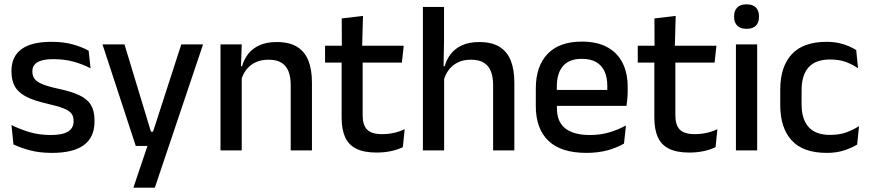

<svg xmlns="http://www.w3.org/2000/svg" viewBox="-20 -694 4014 886"><path d="M220 11.5Q161 11.5 116.5 -0.8Q72 -13 42 -27.5L33 -117Q70 -98.5 114.5 -84.8Q159 -71 214.5 -71Q268 -71 293.8 -86.8Q319.5 -102.5 319.5 -133.5V-137.5Q319.5 -157.5 309 -170.8Q298.5 -184 271.8 -194.5Q245 -205 196 -216Q134.5 -230 99 -249Q63.5 -268 48.2 -295.8Q33 -323.5 33 -362.5V-367Q33 -433 79 -467Q125 -501 217 -501Q275 -501 318 -488.5Q361 -476 389 -460L398 -378.5Q364.5 -396.5 321.8 -408.8Q279 -421 227 -421Q191.5 -421 170 -414.2Q148.5 -407.5 139 -395.2Q129.5 -383 129.5 -366V-362.5Q129.5 -344 139.5 -330.2Q149.5 -316.5 175.2 -305.8Q201 -295 247 -285Q309 -272 346 -254.5Q383 -237 399.5 -209.8Q416 -182.5 416 -139.5V-132Q416 -60.5 367 -24.5Q318 11.5 220 11.5Z M676.5 -86.5H731L679 -64L816.5 -489H917L694.5 172H595.5L673 -57.5L717 -20.5H606.5L453 -489H554.5Z M1419.5 0H1321.5V-302Q1321.5 -337.5 1311.8 -363.5Q1302 -389.5 1279.8 -404Q1257.5 -418.5 1219 -418.5Q1183.5 -418.5 1157.5 -405.5Q1131.5 -392.5 1115.2 -370.5Q1099 -348.5 1092 -320.5L1076 -388.5H1097Q1105.5 -419.5 1125 -444.8Q1144.5 -470 1177 -485Q1209.5 -500 1257.5 -500Q1315 -500 1350.5 -478.2Q1386 -456.5 1402.8 -415Q1419.5 -373.5 1419.5 -313ZM1095.5 0H997.5V-489H1095.5L1091.5 -374.5L1095.5 -368.5Z M1718 10Q1659.5 10 1624 -7.8Q1588.5 -25.5 1572.5 -61.2Q1556.5 -97 1556.5 -150.5V-449.5H1653.5V-162Q1653.5 -117 1674 -96Q1694.5 -75 1743 -75Q1772 -75 1798.5 -81Q1825 -87 1847.5 -98L1839 -15Q1815 -3 1783.5 3.5Q1752 10 1718 10ZM1834.5 -405H1480V-483H1843ZM1651 -474.5H1557.5L1557 -609L1655 -620.5Z M2353.5 0H2255.5V-302Q2255.5 -337.5 2245.8 -363.5Q2236 -389.5 2213.8 -404Q2191.5 -418.5 2153 -418.5Q2117.5 -418.5 2091.8 -405.5Q2066 -392.5 2050 -370.5Q2034 -348.5 2027 -320.5L2007.5 -388.5H2032Q2040.5 -419.5 2060 -444.8Q2079.5 -470 2112 -485Q2144.5 -500 2191.5 -500Q2249 -500 2284.5 -478.2Q2320 -456.5 2336.8 -415Q2353.5 -373.5 2353.5 -313ZM2029.5 0H1931.5V-662H2029V-506L2026.5 -365L2029.5 -358Z M2686 11.5Q2569 11.5 2510.8 -44.2Q2452.5 -100 2452.5 -205V-285Q2452.5 -388.5 2506.8 -445.2Q2561 -502 2665 -502Q2735.5 -502 2782.5 -476.2Q2829.5 -450.5 2853 -403.5Q2876.5 -356.5 2876.5 -292V-273.5Q2876.5 -256.5 2875 -239Q2873.5 -221.5 2871 -205.5H2781Q2782 -231.5 2782.2 -254.5Q2782.5 -277.5 2782.5 -296.5Q2782.5 -337 2769.5 -365Q2756.5 -393 2730.5 -407.8Q2704.5 -422.5 2665 -422.5Q2606.5 -422.5 2578 -389.2Q2549.5 -356 2549.5 -294.5V-248.5L2550 -237V-193.5Q2550 -166 2558.2 -143.5Q2566.5 -121 2584.8 -104.8Q2603 -88.5 2632 -79.8Q2661 -71 2702.5 -71Q2749.5 -71 2790.8 -83Q2832 -95 2868.5 -115L2859.5 -31.5Q2826.5 -12 2782.8 -0.2Q2739 11.5 2686 11.5ZM2851 -205.5H2504.5V-279H2851Z M3161 10Q3102.5 10 3067 -7.8Q3031.5 -25.5 3015.5 -61.2Q2999.5 -97 2999.5 -150.5V-449.5H3096.5V-162Q3096.5 -117 3117 -96Q3137.5 -75 3186 -75Q3215 -75 3241.5 -81Q3268 -87 3290.5 -98L3282 -15Q3258 -3 3226.5 3.5Q3195 10 3161 10ZM3277.5 -405H2923V-483H3286ZM3094 -474.5H3000.5L3000 -609L3098 -620.5Z M3474 0H3376V-489H3474ZM3425 -561Q3396 -561 3381.8 -575.8Q3367.5 -590.5 3367.5 -616.5V-618.5Q3367.5 -644.5 3381.8 -659.2Q3396 -674 3425 -674Q3454 -674 3468.2 -659.2Q3482.5 -644.5 3482.5 -618.5V-616.5Q3482.5 -590 3468.2 -575.5Q3454 -561 3425 -561Z M3795 11.5Q3686 11.5 3633.2 -46.2Q3580.5 -104 3580.5 -209.5V-280Q3580.5 -386 3633.5 -443.5Q3686.5 -501 3795 -501Q3825 -501 3850.2 -495.5Q3875.5 -490 3896 -481.2Q3916.5 -472.5 3931 -463L3939.5 -379Q3915.5 -396 3884 -407.8Q3852.5 -419.5 3810.5 -419.5Q3743.5 -419.5 3711.2 -383.2Q3679 -347 3679 -278V-212Q3679 -144.5 3711.2 -108Q3743.5 -71.5 3810.5 -71.5Q3853 -71.5 3885.5 -83.2Q3918 -95 3944 -112L3935.5 -27Q3912.5 -12.5 3876.8 -0.5Q3841 11.5 3795 11.5Z"/></svg>

Font: Anek Kannada Medium Medium
Style: Regular
Weight: 500
Version: Version 1.003